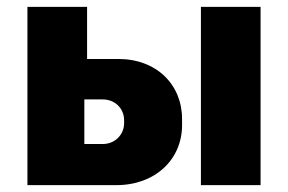

<svg xmlns="http://www.w3.org/2000/svg" viewBox="-20 -540 840 560"><path d="M60 0H319C433 0 511 -75 511 -175V-193C511 -293 437 -368 325 -368H234V-520H60ZM566 0H740V-520H566ZM226 -120V-250H280C315 -250 342 -224 342 -189V-181C342 -147 315 -120 280 -120Z"/></svg>

Font: Fixel Display ExtraBold
Style: Regular
Weight: 800
Designer: AlfaBravo + MacPaw
Foundry: Kyrylo Tkachov, Marchela Mozhyna, Serhii Makarenko, Maria Weinstein, Zakhar Kryvoshyya
Version: Version 1.211